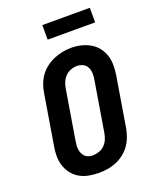

<svg xmlns="http://www.w3.org/2000/svg" viewBox="-168 -1031 936 1139"><g transform="rotate(-20 300.0 -461.5)"><path d="M256 8Q224 8 193 2Q162 -4 136 -19Q110 -34 91.5 -57.5Q73 -81 63.5 -110Q54 -139 54 -171Q54 -203 60 -234L112 -549Q116 -576 126 -603Q136 -630 153 -653.5Q170 -677 194 -695Q218 -713 244.5 -724Q271 -735 298.5 -740.5Q326 -746 354 -746Q386 -746 416.5 -738.5Q447 -731 473 -716Q499 -701 517.5 -677.5Q536 -654 545.5 -625Q555 -596 555 -564Q555 -532 550 -501L498 -186Q493 -159 483 -132Q473 -105 456 -81.5Q439 -58 415.5 -40Q392 -22 365 -11Q338 0 310.5 4Q283 8 256 8ZM258 -102Q278 -102 298 -109Q318 -116 333 -131Q348 -146 356 -165.5Q364 -185 367 -204L419 -519Q423 -539 422.5 -559.5Q422 -580 413.5 -597.5Q405 -615 387.5 -624Q370 -633 349 -633Q329 -633 309.5 -625.5Q290 -618 275.5 -603Q261 -588 253 -569Q245 -550 242 -531L190 -216Q188 -203 187 -189.5Q186 -176 188 -163Q190 -150 195.5 -138.5Q201 -127 210 -118.5Q219 -110 232 -106Q245 -102 258 -102ZM540 -839H240V-931H540Z"/></g></svg>

Font: Iosevka Slab XBdEx
Style: Italic
Weight: 800
Width: 7
Italic angle: -9°
Monospace: yes
Designer: Belleve Invis
Foundry: Belleve Invis
Version: Version 11.1.1; ttfautohint (v1.8.3)